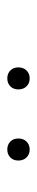

<svg xmlns="http://www.w3.org/2000/svg" viewBox="198 -982 103 540"><g transform="rotate(90 250.0 -711.5)"><path d="M400 -680Q386.5 -680 377.8 -688.5Q369 -697 369 -711Q369 -725.5 377.8 -734.2Q386.5 -743 400 -743Q413.5 -743 422.2 -734.2Q431 -725.5 431 -711Q431 -697 422.2 -688.5Q413.5 -680 400 -680ZM200 -680Q186.5 -680 177.8 -688.5Q169 -697 169 -711Q169 -725.5 177.8 -734.2Q186.5 -743 200 -743Q213.5 -743 222.2 -734.2Q231 -725.5 231 -711Q231 -697 222.2 -688.5Q213.5 -680 200 -680Z"/></g></svg>

Font: Encode Sans Th
Style: Regular
Weight: 100
Designer: Multiple Designers
Foundry: Impallari Type
Version: Version 3.002; ttfautohint (v1.8.3) -l 8 -r 50 -G 200 -x 14 